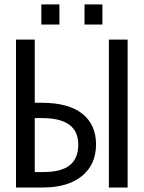

<svg xmlns="http://www.w3.org/2000/svg" viewBox="-20 -835 640 855"><path d="M407.7 -191.9Q407.7 -102.5 345 -51.3Q282.2 0 170.9 0H51.3V-658.7H134.8V-377.4H165Q285.2 -377.4 346.4 -328.6Q407.7 -279.8 407.7 -191.9ZM328.6 -190.9Q328.6 -309.1 168.5 -309.1H134.8V-68.8H172.4Q252.9 -68.8 290.8 -99.4Q328.6 -129.9 328.6 -190.9ZM464.8 0V-658.7H548.3V0ZM356.4 -725.6V-815.4H436V-725.6ZM164.1 -725.6V-815.4H244.6V-725.6Z"/></svg>

Font: Cousine
Style: Regular
Weight: 400
Monospace: yes
Designer: Steve Matteson
Foundry: Ascender Corporation
Version: Version 1.20